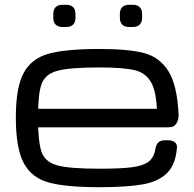

<svg xmlns="http://www.w3.org/2000/svg" viewBox="-20 -780 821 811"><path d="M46.9 -284.2Q46.9 -411.1 80.1 -472.2Q113.3 -533.2 185.8 -553.2Q258.3 -573.2 399.4 -573.2Q521.5 -573.2 587.6 -556.2Q653.8 -539.1 691.2 -479.7Q728.5 -420.4 734.4 -295.9Q735.4 -274.9 725.3 -258.8Q715.3 -242.7 696.8 -242.7H684.1Q671.9 -242.7 662.6 -246.8Q653.3 -251 648.4 -259.3Q643.6 -267.6 643.6 -279.3Q644 -380.4 621.8 -425.5Q599.6 -470.7 551.5 -482.9Q503.4 -495.1 399.4 -495.1Q273.9 -495.1 222.4 -481Q170.9 -466.8 155.8 -425.8Q140.6 -384.8 140.6 -284.2Q140.6 -179.7 155.8 -137.7Q170.9 -95.7 221.9 -81.5Q272.9 -67.4 399.4 -67.4Q490.2 -67.4 537.4 -73.5Q584.5 -79.6 607.4 -96.9Q630.4 -114.3 636.2 -150.4Q639.2 -168.9 648.7 -178.2Q658.2 -187.5 676.3 -187.5H688.5Q708 -187.5 718.3 -179.4Q728.5 -171.4 727.5 -156.2Q721.7 -84.5 685.5 -48.8Q649.4 -13.2 583 -1.2Q516.6 10.7 399.4 10.7Q257.3 10.7 185.3 -9.3Q113.3 -29.3 80.1 -91.6Q46.9 -153.8 46.9 -284.2ZM107.4 -320.3H690.4Q703.1 -320.3 711.9 -315.9Q720.7 -311.5 725.1 -302.7Q729.5 -293.9 729.5 -281.2Q729.5 -277.3 728.5 -271.5Q727.1 -262.2 722.2 -255.6Q717.3 -249 709.2 -245.6Q701.2 -242.2 690.4 -242.2H107.4Q94.7 -242.2 85.9 -246.6Q77.1 -251 72.8 -259.8Q68.4 -268.6 68.4 -281.2Q68.4 -293.9 72.8 -302.7Q77.1 -311.5 85.9 -315.9Q94.7 -320.3 107.4 -320.3ZM525.4 -759.8H541Q560.1 -759.8 570.1 -749.8Q580.1 -739.7 580.1 -720.7V-705.1Q580.1 -686 570.1 -676Q560.1 -666 541 -666H525.4Q506.3 -666 496.3 -676Q486.3 -686 486.3 -705.1V-720.7Q486.3 -739.7 496.3 -749.8Q506.3 -759.8 525.4 -759.8ZM244.1 -759.8H259.8Q278.8 -759.8 288.8 -749.8Q298.8 -739.7 298.8 -720.7V-705.1Q298.8 -686 288.8 -676Q278.8 -666 259.8 -666H244.1Q225.1 -666 215.1 -676Q205.1 -686 205.1 -705.1V-720.7Q205.1 -739.7 215.1 -749.8Q225.1 -759.8 244.1 -759.8Z"/></svg>

Font: Gyrochrome
Style: Regular
Weight: 400
Designer: David Moles
Foundry: David Moles
Version: Version 1.005;Glyphs 3.2.3 (3260)